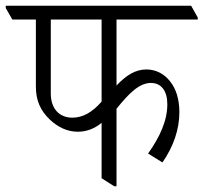

<svg xmlns="http://www.w3.org/2000/svg" viewBox="-50 -643 709 669"><path d="M221 -184C252 -184 280 -195 304 -215V-22L348 6H356V-264C400 -319 436 -354 476 -354C512 -354 533 -326 533 -280C533 -222 507 -166 466 -108L516 -77C555 -133 575 -193 575 -252C575 -296 564 -333 543 -359C523 -385 494 -401 460 -401C422 -401 390 -381 356 -345V-575H639V-582L616 -623H-30V-615L-7 -575H75V-342C75 -295 89 -259 125 -225C151 -201 183 -184 221 -184ZM127 -317V-575H304V-289C271 -251 238 -233 202 -233C158 -233 127 -263 127 -317Z"/></svg>

Font: Noto Serif Devanagari Condensed Light
Style: Regular
Weight: 300
Width: 3
Designer: Universal Thirst, Indian Type Foundry and the Monotype Design Team
Foundry: Monotype Imaging Inc.
Version: Version 2.004